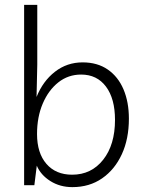

<svg xmlns="http://www.w3.org/2000/svg" viewBox="-20 -760 607 788"><path d="M79 0V-740H133V-495L130 -362Q156 -427 205.5 -465.5Q255 -504 319 -504Q380 -504 422.5 -474.5Q465 -445 487 -393Q509 -341 509 -273Q509 -190 480 -127Q451 -64 399 -28Q347 8 277 8Q226 8 186.5 -17Q147 -42 131 -80L121 0ZM276 -43Q355 -43 403.5 -104.5Q452 -166 452 -268Q452 -355 415 -404.5Q378 -454 313 -454Q260 -454 219.5 -422Q179 -390 155.5 -335Q132 -280 132 -210Q132 -132 170.5 -87.5Q209 -43 276 -43Z"/></svg>

Font: Livvic Light
Style: Regular
Weight: 300
Designer: Jacques Le Bailly, Baron von Fonthausen
Version: Version 1.001; ttfautohint (v1.8.2)